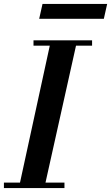

<svg xmlns="http://www.w3.org/2000/svg" viewBox="-26 -960 567 980"><path d="M70 0 234 -754H368L200 0ZM-6 0V-28H303V0ZM145 -727V-754H444V-727ZM174 -864 191 -940H521L504 -864Z"/></svg>

Font: Libre Bodoni Medium
Style: Italic
Weight: 500
Italic angle: -13°
Designer: Pablo Impallari, Rodrigo Fuenzalida
Foundry: Impallari Type
Version: Version 2.005;gftools[0.9.23]